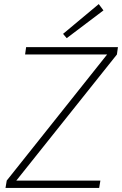

<svg xmlns="http://www.w3.org/2000/svg" viewBox="-20 -921 598 941"><path d="M307 -734 289 -755 464 -901 487 -870ZM60 -36H472L466 0H7L13 -36L505 -654H103L108 -690H558L553 -654Z"/></svg>

Font: Exo 2.0 Extra Light
Style: Italic
Weight: 250
Italic angle: -8°
Designer: Natanael Gama
Version: Version 1.001;PS 001.001;hotconv 1.0.70;makeotf.lib2.5.58329